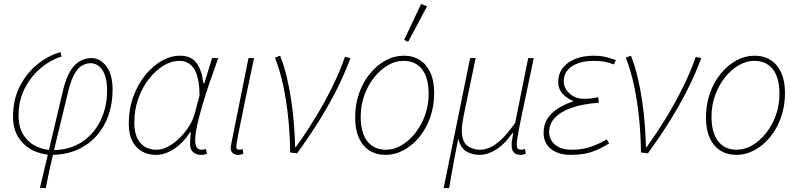

<svg xmlns="http://www.w3.org/2000/svg" viewBox="-20 -772 4036 972"><path d="M182 180 300 -318Q315 -380 337 -414.5Q359 -449 386 -463.5Q413 -478 442 -478Q487 -478 518.5 -436.5Q550 -395 550 -318Q550 -248 529 -188Q508 -128 468 -83.5Q428 -39 371.5 -14Q315 11 244 12L250 -12Q334 -13 395 -53.5Q456 -94 489 -162Q522 -230 522 -312Q522 -382 498.5 -417Q475 -452 438 -452Q417 -452 396 -440.5Q375 -429 357 -397.5Q339 -366 324 -304Q310 -245 295 -183.5Q280 -122 265 -60.5Q250 1 236.5 61.5Q223 122 212 180ZM242 12Q196 12 150.5 -9Q105 -30 75.5 -73Q46 -116 46 -182Q46 -269 81 -336.5Q116 -404 171.5 -448Q227 -492 286 -508L292 -486Q236 -469 186 -427Q136 -385 105 -324Q74 -263 74 -188Q74 -126 100 -87Q126 -48 166 -30Q206 -12 248 -12Z M770 12Q709 12 670.5 -28Q632 -68 632 -146Q632 -220 655 -283Q678 -346 716 -392.5Q754 -439 799.5 -464.5Q845 -490 890 -490Q947 -490 974 -454.5Q1001 -419 1010 -350H1014L1054 -478H1085Q1063 -418 1042 -357Q1021 -296 1004.5 -239.5Q988 -183 978 -137Q968 -91 968 -62Q968 -43 974.5 -28.5Q981 -14 1003 -14Q1009 -14 1014 -15.5Q1019 -17 1022 -18L1028 6Q1020 9 1014 10.5Q1008 12 997 12Q975 12 958.5 -1Q942 -14 942 -46Q942 -55 943.5 -70.5Q945 -86 946 -102H942Q908 -49 862 -18.5Q816 12 770 12ZM772 -14Q801 -14 832 -30.5Q863 -47 891 -75Q919 -103 939 -136Q959 -169 967 -202L990 -288Q990 -378 964 -421Q938 -464 888 -464Q848 -464 807.5 -439.5Q767 -415 733.5 -372Q700 -329 680 -272.5Q660 -216 660 -152Q660 -84 690 -49Q720 -14 772 -14Z M1184 12Q1169 12 1158.5 3Q1148 -6 1148 -24Q1148 -29 1149.5 -36Q1151 -43 1152 -50L1238 -478H1266Q1241 -359 1220.5 -261Q1200 -163 1188 -101Q1176 -39 1176 -28Q1176 -21 1180 -17.5Q1184 -14 1191 -14Q1194 -14 1197.5 -14.5Q1201 -15 1208 -18L1212 6Q1205 9 1198.5 10.5Q1192 12 1184 12Z M1449 0Q1448 -86 1439.5 -171.5Q1431 -257 1414.5 -335.5Q1398 -414 1372 -480L1398 -490Q1418 -440 1432 -381Q1446 -322 1455 -260Q1464 -198 1468.5 -138.5Q1473 -79 1474 -28H1478Q1526 -94 1573.5 -171.5Q1621 -249 1661 -329.5Q1701 -410 1726 -484L1754 -478Q1724 -396 1682.5 -314.5Q1641 -233 1591 -153.5Q1541 -74 1484 4Z M1932 12Q1885 12 1850.5 -10Q1816 -32 1797 -74Q1778 -116 1778 -176Q1778 -243 1798 -300Q1818 -357 1853 -399.5Q1888 -442 1932 -466Q1976 -490 2024 -490Q2071 -490 2105.5 -468Q2140 -446 2159 -404Q2178 -362 2178 -302Q2178 -235 2158 -178Q2138 -121 2103 -78.5Q2068 -36 2024 -12Q1980 12 1932 12ZM1934 -14Q1974 -14 2012.5 -36.5Q2051 -59 2082 -98Q2113 -137 2131.5 -188Q2150 -239 2150 -296Q2150 -379 2116.5 -421.5Q2083 -464 2022 -464Q1982 -464 1943.5 -441.5Q1905 -419 1874 -380Q1843 -341 1824.5 -290Q1806 -239 1806 -182Q1806 -100 1839.5 -57Q1873 -14 1934 -14ZM2046 -560 2026 -570 2112 -752 2142 -740Z M2226 180 2360 -478H2388L2328 -190Q2324 -169 2321 -148Q2318 -127 2318 -112Q2318 -55 2345.5 -34.5Q2373 -14 2410 -14Q2433 -14 2458.5 -24.5Q2484 -35 2516 -64Q2548 -93 2588 -150L2654 -478H2682Q2660 -370 2640 -277.5Q2620 -185 2608 -122.5Q2596 -60 2596 -42Q2596 -24 2602 -19Q2608 -14 2618 -14Q2624 -14 2629 -15.5Q2634 -17 2638 -18L2642 6Q2635 9 2629.5 10.5Q2624 12 2616 12Q2594 12 2582 0.5Q2570 -11 2570 -38Q2570 -49 2572 -61Q2574 -73 2578 -98H2574Q2534 -41 2491 -14.5Q2448 12 2408 12Q2371 12 2341.5 -5Q2312 -22 2300 -70Q2288 -10 2280.5 29.5Q2273 69 2267 103Q2261 137 2254 180Z M2870 12Q2826 12 2795 -2Q2764 -16 2748 -41Q2732 -66 2732 -98Q2732 -145 2755 -176.5Q2778 -208 2812 -227.5Q2846 -247 2880 -258V-262Q2850 -273 2828 -297.5Q2806 -322 2806 -356Q2806 -397 2828.5 -427Q2851 -457 2891.5 -473.5Q2932 -490 2986 -490Q3018 -490 3042 -484.5Q3066 -479 3098 -468L3088 -446Q3057 -457 3035 -460.5Q3013 -464 2984 -464Q2943 -464 2909 -452.5Q2875 -441 2854.5 -418Q2834 -395 2834 -362Q2834 -325 2863.5 -298.5Q2893 -272 2936 -272Q2956 -272 2971 -273.5Q2986 -275 3008 -280L3012 -252Q2929 -246 2873 -226Q2817 -206 2788.5 -175Q2760 -144 2760 -104Q2760 -64 2790.5 -39Q2821 -14 2872 -14Q2905 -14 2931 -18.5Q2957 -23 2985.5 -34Q3014 -45 3052 -66L3064 -46Q3026 -23 2995.5 -10.5Q2965 2 2935.5 7Q2906 12 2870 12Z M3225 0Q3224 -86 3215.5 -171.5Q3207 -257 3190.5 -335.5Q3174 -414 3148 -480L3174 -490Q3194 -440 3208 -381Q3222 -322 3231 -260Q3240 -198 3244.5 -138.5Q3249 -79 3250 -28H3254Q3302 -94 3349.5 -171.5Q3397 -249 3437 -329.5Q3477 -410 3502 -484L3530 -478Q3500 -396 3458.5 -314.5Q3417 -233 3367 -153.5Q3317 -74 3260 4Z M3708 12Q3661 12 3626.5 -10Q3592 -32 3573 -74Q3554 -116 3554 -176Q3554 -243 3574 -300Q3594 -357 3629 -399.5Q3664 -442 3708 -466Q3752 -490 3800 -490Q3847 -490 3881.5 -468Q3916 -446 3935 -404Q3954 -362 3954 -302Q3954 -235 3934 -178Q3914 -121 3879 -78.5Q3844 -36 3800 -12Q3756 12 3708 12ZM3710 -14Q3750 -14 3788.5 -36.5Q3827 -59 3858 -98Q3889 -137 3907.5 -188Q3926 -239 3926 -296Q3926 -379 3892.5 -421.5Q3859 -464 3798 -464Q3758 -464 3719.5 -441.5Q3681 -419 3650 -380Q3619 -341 3600.5 -290Q3582 -239 3582 -182Q3582 -100 3615.5 -57Q3649 -14 3710 -14Z"/></svg>

Font: Source Sans Variable
Style: Italic
Weight: 200
Italic angle: -11°
Designer: Paul D. Hunt
Foundry: Adobe Systems Incorporated
Version: Version 3.006;hotconv 1.0.111;makeotfexe 2.5.65597